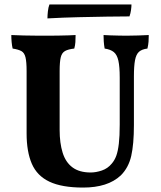

<svg xmlns="http://www.w3.org/2000/svg" viewBox="-20 -837 726 866"><path d="M584 -273Q584 -187 572 -134Q560 -81 525 -46Q495 -18 452.5 -4.5Q410 9 355 9Q259 9 203 -17.5Q147 -44 123.5 -98.5Q100 -153 100 -235V-516Q100 -558 95 -578.5Q90 -599 76.5 -606.5Q63 -614 37 -618Q34 -631 32.5 -647Q31 -663 31 -679Q51 -678 86 -677Q121 -676 157 -676Q175 -676 198 -676Q221 -676 245 -676.5Q269 -677 289 -677.5Q309 -678 321 -679Q321 -662 320 -647Q319 -632 315 -618Q288 -615 273.5 -607Q259 -599 254 -578.5Q249 -558 249 -516V-251Q249 -192 262.5 -148.5Q276 -105 307 -82Q338 -59 389 -59Q413 -59 439.5 -68Q466 -77 484 -99Q497 -114 504.5 -134.5Q512 -155 516 -189Q520 -223 520 -275V-487Q520 -536 514 -563Q508 -590 493.5 -602Q479 -614 452 -618Q449 -635 448 -650Q447 -665 447 -679Q460 -678 478 -677.5Q496 -677 515.5 -676.5Q535 -676 550 -676Q576 -676 604 -677Q632 -678 651 -679Q651 -664 650 -649.5Q649 -635 645 -618Q620 -615 607 -603.5Q594 -592 589 -565.5Q584 -539 584 -492ZM573 -817Q573 -807 571 -792Q569 -777 564 -763Q520 -763 461.5 -762Q403 -761 335 -759.5Q267 -758 194 -754Q194 -768 196 -786Q198 -804 203 -817Z"/></svg>

Font: Vollkorn
Style: Bold
Weight: 700
Designer: Friedrich Althausen
Foundry: Friedrich Althausen
Version: Version 5.000